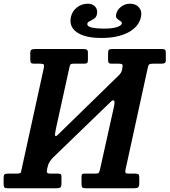

<svg xmlns="http://www.w3.org/2000/svg" viewBox="-56 -1014 914 1034"><path d="M644 -994Q676 -994 693 -973.5Q710 -953 703 -922Q691.5 -869.5 634.8 -839.5Q578 -809.5 490.5 -809.5Q402.5 -809.5 358.5 -839.8Q314.5 -870 326 -923Q332.5 -953.5 358.2 -973.8Q384 -994 416.5 -994Q443.5 -994 457.2 -977.5Q471 -961 466 -937.5Q463 -921.5 451 -913.5Q439 -905.5 427.5 -900.2Q416 -895 414.5 -887Q408.5 -860 505.5 -860Q548.5 -860 572.8 -867.8Q597 -875.5 600 -887Q601.5 -895.5 592.5 -900.5Q583.5 -905.5 574.8 -913.5Q566 -921.5 569.5 -937.5Q574.5 -961 595.8 -977.5Q617 -994 644 -994ZM603 -647.5Q606 -662 602.5 -666.5Q599 -671 584 -671H545Q533.5 -671 529.8 -675.5Q526 -680 526 -692.5V-726Q526 -742 530.5 -746Q535 -750 550 -750H814.5Q827.5 -750 832.2 -746.5Q837 -743 837 -729.5V-690Q837 -678.5 831.5 -674.8Q826 -671 813.5 -671H768.5Q752.5 -671 747.5 -667Q742.5 -663 739.5 -647.5L619.5 -98.5Q617.5 -87 620.8 -83Q624 -79 636.5 -79H672Q684.5 -79 689.2 -75.5Q694 -72 694 -59.5V-27.5Q694 -8.5 686.8 -4.2Q679.5 0 661 0H407.5Q391.5 0 387.2 -4.5Q383 -9 383 -26V-59.5Q383 -71.5 385.8 -75.2Q388.5 -79 399.5 -79H458Q472.5 -79 476.2 -84Q480 -89 483 -103.5L557 -436Q564 -467.5 557.5 -472.5Q551 -477.5 539 -464.5L226.5 -162.5Q219 -154 211.8 -143.2Q204.5 -132.5 201 -117.5L197.5 -102Q194.5 -89.5 197.8 -84.2Q201 -79 214.5 -79H255.5Q267 -79 271 -76Q275 -73 275 -61V-27.5Q275 -9 269 -4.5Q263 0 245 0H-11.5Q-27 0 -31.8 -4Q-36.5 -8 -36.5 -24V-54.5Q-36.5 -69 -32.5 -74Q-28.5 -79 -14.5 -79H33.5Q47.5 -79 52.8 -81.8Q58 -84.5 59.5 -98.5L180.5 -650.5Q183 -663.5 178.5 -667.2Q174 -671 161 -671H128Q114.5 -671 110.8 -675.8Q107 -680.5 107 -696V-728.5Q107 -742 113.2 -746Q119.5 -750 132.5 -750H392.5Q406 -750 411.8 -746.5Q417.5 -743 417.5 -728.5V-691.5Q417.5 -678.5 412.8 -674.8Q408 -671 395.5 -671H340Q327 -671 323.8 -667Q320.5 -663 317.5 -649.5L245 -320Q238 -288 241.5 -282.2Q245 -276.5 260.5 -293L587 -611.5Q591.5 -617 594.8 -621.5Q598 -626 600.5 -636Z"/></svg>

Font: Besley* Narrow Semi
Style: Italic
Weight: 600
Width: 4
Italic angle: -13°
Designer: Owen Earl
Foundry: indestructible type*
Version: Version 3.000; ttfautohint (v1.8.3)